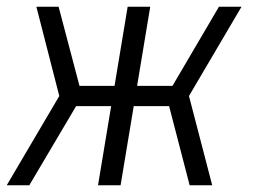

<svg xmlns="http://www.w3.org/2000/svg" viewBox="-21 -550 761 570"><path d="M-1 0H66L205 -235H309L270 0H337L376 -235H481L542 0H609L540 -265L696 -530H629L491 -295H386L425 -530H358L319 -295H215L153 -530H87L155 -265Z"/></svg>

Font: Iosevka Sparkle Light
Style: Italic
Weight: 300
Italic angle: -9°
Designer: Belleve Invis
Foundry: Belleve Invis
Version: Version 4.5.0; ttfautohint (v1.8.3)